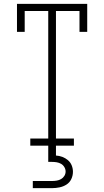

<svg xmlns="http://www.w3.org/2000/svg" viewBox="-20 -755 540 995"><path d="M137 0V-37H230V-698H108V-590H68V-735H432V-590H392V-698H270V-37H363V0ZM150 220V183H250Q262 183 274 181Q286 179 296.5 173Q307 167 313.5 156.5Q320 146 320 134Q320 122 313.5 111Q307 100 296.5 94Q286 88 274 86Q262 84 250 84H230V0H270V51Q287 52 303 58Q319 64 332 75Q345 86 351.5 102Q358 118 358 135Q358 155 349.5 173Q341 191 324.5 201.5Q308 212 288.5 216Q269 220 250 220Z"/></svg>

Font: Iosevka Curly Slab Extralight
Style: Regular
Weight: 200
Monospace: yes
Designer: Belleve Invis
Foundry: Belleve Invis
Version: Version 22.1.2; ttfautohint (v1.8.4)